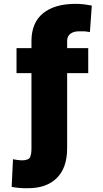

<svg xmlns="http://www.w3.org/2000/svg" viewBox="-20 -780 541 1004"><path d="M441.4 -528.3V-397.5H331.1V-2.9Q330.6 98.6 276.4 151.6Q222.2 204.6 126 204.1Q105 204.6 85 203.1Q64.9 201.7 41 197.3L47.9 52.7Q57.1 54.7 69.8 56.4Q82.5 58.1 93.8 58.6Q130.4 58.1 137.5 41.5Q144.5 24.9 144.5 -2.9V-397.5H66.4V-528.3H144.5V-566.4Q145 -661.6 205.3 -710.7Q265.6 -759.8 375 -759.8Q399.9 -759.8 419.4 -757.3Q439 -754.9 460 -751L450.2 -612.3Q439 -614.7 427.2 -615.7Q415.5 -616.7 394.5 -616.2Q366.2 -616.7 348.9 -604Q331.5 -591.3 331.1 -566.4V-528.3Z"/></svg>

Font: Inter Tight Black
Style: Regular
Weight: 900
Designer: Rasmus Andersson
Foundry: rsms
Version: Version 3.004; ttfautohint (v1.8.4.7-5d5b)